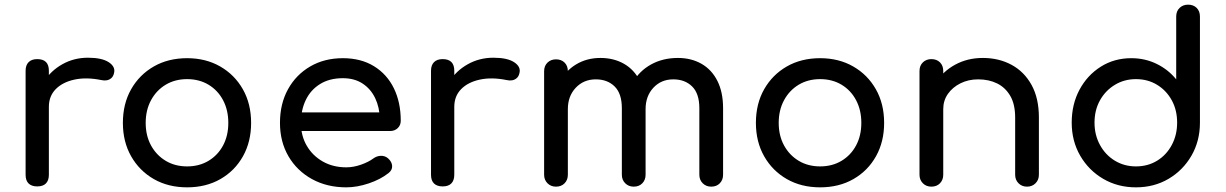

<svg xmlns="http://www.w3.org/2000/svg" viewBox="-20 -801 5266 825"><path d="M139 -342Q139 -402 168.5 -449.5Q198 -497 248 -525Q298 -553 358 -553Q418 -553 447.5 -533.5Q477 -514 470 -487Q467 -473 458.5 -465.5Q450 -458 439 -456Q428 -454 415 -457Q351 -470 300 -459Q249 -448 219.5 -418Q190 -388 190 -342ZM140 0Q116 0 103 -12.5Q90 -25 90 -50V-497Q90 -521 103 -534Q116 -547 140 -547Q165 -547 177.5 -534.5Q190 -522 190 -497V-50Q190 -26 177.5 -13Q165 0 140 0Z M784 4Q703 4 641 -31.5Q579 -67 543.5 -129.5Q508 -192 508 -273Q508 -355 543.5 -417.5Q579 -480 641 -515.5Q703 -551 784 -551Q864 -551 926 -515.5Q988 -480 1023.5 -417.5Q1059 -355 1059 -273Q1059 -192 1024 -129.5Q989 -67 927 -31.5Q865 4 784 4ZM784 -86Q836 -86 876 -110Q916 -134 938.5 -176Q961 -218 961 -273Q961 -328 938.5 -370.5Q916 -413 876 -437Q836 -461 784 -461Q732 -461 692 -437Q652 -413 629 -370.5Q606 -328 606 -273Q606 -218 629 -176Q652 -134 692 -110Q732 -86 784 -86Z M1468 4Q1385 4 1320.5 -31.5Q1256 -67 1219.5 -129.5Q1183 -192 1183 -273Q1183 -355 1217.5 -417.5Q1252 -480 1313 -515.5Q1374 -551 1453 -551Q1531 -551 1587 -516.5Q1643 -482 1672.5 -421.5Q1702 -361 1702 -282Q1702 -263 1689 -250.5Q1676 -238 1656 -238H1253V-318H1653L1612 -290Q1611 -340 1592 -379.5Q1573 -419 1538 -442Q1503 -465 1453 -465Q1396 -465 1355.5 -440Q1315 -415 1294 -371.5Q1273 -328 1273 -273Q1273 -218 1298 -175Q1323 -132 1367 -107Q1411 -82 1468 -82Q1499 -82 1531.5 -93.5Q1564 -105 1584 -120Q1599 -131 1616.5 -131.5Q1634 -132 1647 -121Q1664 -106 1665 -88Q1666 -70 1649 -57Q1615 -30 1564.5 -13Q1514 4 1468 4Z M1881 -342Q1881 -402 1910.5 -449.5Q1940 -497 1990 -525Q2040 -553 2100 -553Q2160 -553 2189.5 -533.5Q2219 -514 2212 -487Q2209 -473 2200.5 -465.5Q2192 -458 2181 -456Q2170 -454 2157 -457Q2093 -470 2042 -459Q1991 -448 1961.5 -418Q1932 -388 1932 -342ZM1882 0Q1858 0 1845 -12.5Q1832 -25 1832 -50V-497Q1832 -521 1845 -534Q1858 -547 1882 -547Q1907 -547 1919.5 -534.5Q1932 -522 1932 -497V-50Q1932 -26 1919.5 -13Q1907 0 1882 0Z M3036 1Q3014 1 2999.5 -13.5Q2985 -28 2985 -50V-336Q2985 -399 2954 -429.5Q2923 -460 2873 -460Q2821 -460 2787.5 -424Q2754 -388 2754 -332H2671Q2671 -397 2699 -446.5Q2727 -496 2777.5 -524Q2828 -552 2893 -552Q2950 -552 2994 -527Q3038 -502 3062.5 -453.5Q3087 -405 3087 -336V-50Q3087 -28 3073 -13.5Q3059 1 3036 1ZM2369 1Q2347 1 2332.5 -13.5Q2318 -28 2318 -50V-495Q2318 -518 2332.5 -532Q2347 -546 2369 -546Q2392 -546 2406 -532Q2420 -518 2420 -495V-50Q2420 -28 2406 -13.5Q2392 1 2369 1ZM2703 1Q2681 1 2666.5 -13.5Q2652 -28 2652 -50V-336Q2652 -399 2621 -429.5Q2590 -460 2540 -460Q2488 -460 2454 -424Q2420 -388 2420 -332H2357Q2357 -397 2383 -446.5Q2409 -496 2455 -524Q2501 -552 2560 -552Q2617 -552 2661 -527Q2705 -502 2729.5 -453.5Q2754 -405 2754 -336V-50Q2754 -28 2740 -13.5Q2726 1 2703 1Z M3504 4Q3423 4 3361 -31.5Q3299 -67 3263.5 -129.5Q3228 -192 3228 -273Q3228 -355 3263.5 -417.5Q3299 -480 3361 -515.5Q3423 -551 3504 -551Q3584 -551 3646 -515.5Q3708 -480 3743.5 -417.5Q3779 -355 3779 -273Q3779 -192 3744 -129.5Q3709 -67 3647 -31.5Q3585 4 3504 4ZM3504 -86Q3556 -86 3596 -110Q3636 -134 3658.5 -176Q3681 -218 3681 -273Q3681 -328 3658.5 -370.5Q3636 -413 3596 -437Q3556 -461 3504 -461Q3452 -461 3412 -437Q3372 -413 3349 -370.5Q3326 -328 3326 -273Q3326 -218 3349 -176Q3372 -134 3412 -110Q3452 -86 3504 -86Z M4393 1Q4371 1 4356.5 -13.5Q4342 -28 4342 -50V-296Q4342 -353 4321 -389Q4300 -425 4264.5 -442.5Q4229 -460 4183 -460Q4141 -460 4107 -443Q4073 -426 4053 -397.5Q4033 -369 4033 -332H3970Q3970 -395 4000.5 -444.5Q4031 -494 4084 -523Q4137 -552 4203 -552Q4272 -552 4326.5 -522.5Q4381 -493 4412.5 -436Q4444 -379 4444 -296V-50Q4444 -28 4429.5 -13.5Q4415 1 4393 1ZM3982 1Q3960 1 3945.5 -13.5Q3931 -28 3931 -50V-496Q3931 -519 3945.5 -533Q3960 -547 3982 -547Q4005 -547 4019 -533Q4033 -519 4033 -496V-50Q4033 -28 4019 -13.5Q4005 1 3982 1Z M4861 4Q4783 4 4720.5 -32.5Q4658 -69 4621.5 -132Q4585 -195 4585 -274Q4585 -353 4618.5 -415.5Q4652 -478 4710 -514.5Q4768 -551 4841 -551Q4900 -551 4950 -526.5Q5000 -502 5034 -460V-730Q5034 -753 5048.5 -767Q5063 -781 5085 -781Q5108 -781 5122 -767Q5136 -753 5136 -730V-274Q5136 -195 5099.5 -132Q5063 -69 5001 -32.5Q4939 4 4861 4ZM4861 -86Q4912 -86 4952 -110.5Q4992 -135 5015 -178Q5038 -221 5038 -274Q5038 -328 5015 -370Q4992 -412 4952 -436.5Q4912 -461 4861 -461Q4811 -461 4770.5 -436.5Q4730 -412 4706.5 -370Q4683 -328 4683 -274Q4683 -221 4706.5 -178Q4730 -135 4770.5 -110.5Q4811 -86 4861 -86Z"/></svg>

Font: Comfortaa
Style: Bold
Weight: 700
Designer: Johan Aakerlund
Foundry: Johan Aakerlund
Version: Version 3.104; ttfautohint (v1.8.1.43-b0c9)